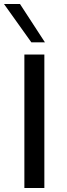

<svg xmlns="http://www.w3.org/2000/svg" viewBox="-27 -941 337 961"><path d="M195 -668V0H95V-668ZM130 -729 -7 -921H73L198 -729Z"/></svg>

Font: Madhuban
Style: Regular
Weight: 400
Designer: jaikishan Patel
Foundry: MagicType
Version: Version 1.000